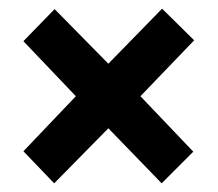

<svg xmlns="http://www.w3.org/2000/svg" viewBox="-20 -575 502 443"><path d="M354 -555 428 -482 304 -353 426 -225 353 -152 230 -279 105 -152 34 -226 155 -353 34 -480 106 -554 230 -428Z"/></svg>

Font: Noto Sans Display ExtraCondensed
Style: Regular
Weight: 400
Width: 2
Version: Version 2.003